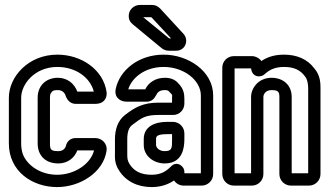

<svg xmlns="http://www.w3.org/2000/svg" viewBox="-20 -729 1342 780"><path d="M133 -332V-146C133 -100 162 -65 217 -65C257 -65 284 -90 294 -118H362C349 -64 284 -19 212 -19C145 -19 89 -57 72 -105C68 -119 66 -131 66 -146V-332C66 -386 120 -457 213 -457C289 -457 347 -413 361 -357H294C282 -390 253 -413 215 -413C167 -413 133 -381 133 -332ZM212 31C305 31 400 -28 413 -117C417 -145 394 -168 368 -168H286C267 -168 252 -155 248 -137C245 -126 236 -115 217 -115C186 -115 183 -122 183 -146V-332C183 -342 185 -347 185 -348C192 -356 190 -363 215 -363C232 -363 243 -353 247 -339C252 -325 264 -307 288 -307H367C378 -307 395 -309 406 -324C413 -334 414 -345 413 -355C400 -446 311 -507 213 -507C94 -507 16 -416 16 -332V-146C16 -33 111 31 212 31Z M729 -308V-328C729 -347 726 -369 704 -391C690 -407 671 -413 650 -413C611 -413 583 -393 570 -366H501C515 -412 567 -457 645 -457C727 -457 796 -403 796 -341V-25H729V-31C729 -55 698 -76 676 -54C658 -36 637 -19 596 -19C552 -19 524 -34 506 -63C497 -78 497 -86 497 -109V-163C497 -194 504 -212 518 -222C556 -251 571 -262 625 -262H684C709 -262 729 -283 729 -308ZM726 25H799C825 25 846 4 846 -22V-341C846 -441 743 -507 645 -507C541 -507 465 -442 450 -367C448 -357 448 -345 455 -335C465 -320 482 -316 494 -316H576C595 -316 606 -327 613 -340C619 -351 624 -363 650 -363C661 -363 665 -360 667 -357C682 -340 679 -350 679 -328V-312H625C561 -312 528 -293 488 -262C458 -239 447 -202 447 -163V-109C447 -92 444 -65 464 -36C491 7 538 31 596 31C634 31 664 20 687 4C695 16 709 25 726 25ZM682 -234H660C610 -234 564 -216 564 -164V-140C564 -94 606 -65 649 -65C723 -65 729 -131 729 -163V-187C729 -213 708 -234 682 -234ZM660 -184H679V-163C679 -127 679 -115 649 -115C626 -115 614 -130 614 -140V-164C614 -174 616 -184 660 -184ZM668 -573C667 -573 666 -574 666 -574L562 -659H594C595 -659 595 -658 596 -658L675 -573ZM666 -523H696C733 -523 749 -566 725 -592L631 -694C620 -705 610 -709 596 -709H549C522 -709 502 -687 503 -663C503 -650 508 -639 522 -628L637 -533C645 -527 654 -523 666 -523Z M1220 -417C1228 -409 1232 -388 1232 -370V-25H1165V-335C1165 -384 1130 -413 1083 -413C1031 -413 1000 -372 1000 -335V-25H933V-451H1000C1004 -414 1040 -412 1057 -429C1076 -447 1100 -457 1134 -457C1175 -457 1200 -444 1218 -420C1219 -419 1219 -418 1220 -417ZM1003 -501H930C904 -501 883 -480 883 -454V-22C883 4 904 25 930 25H1003C1029 25 1050 4 1050 -22V-335C1050 -346 1059 -363 1083 -363C1110 -363 1115 -356 1115 -335V-22C1115 4 1136 25 1162 25H1235C1261 25 1282 4 1282 -22V-370C1282 -389 1282 -423 1257 -451C1229 -489 1185 -507 1134 -507C1099 -507 1068 -499 1042 -481C1034 -492 1019 -501 1003 -501Z"/></svg>

Font: DIN Rundschrift
Style: BreitKont
Weight: 400
Width: 7
Version: Version 1.027